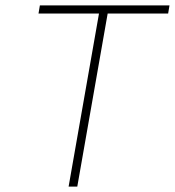

<svg xmlns="http://www.w3.org/2000/svg" viewBox="-20 -688 645 708"><path d="M233 0 345 -638H122L127 -668H605L600 -638H377L265 0Z"/></svg>

Font: Gantari Thin
Style: Italic
Weight: 100
Italic angle: -10°
Designer: Anugrah Pasau
Foundry: Lafontype
Version: Version 1.000; ttfautohint (v1.8.4.7-5d5b)